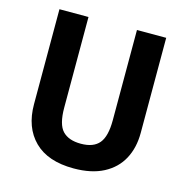

<svg xmlns="http://www.w3.org/2000/svg" viewBox="-106 -815 901 926"><g transform="rotate(15 344.0 -352.0)"><path d="M611 -239Q611 -165 581 -109Q551 -53 491 -21.5Q431 10 342 10Q213 10 145.5 -57Q78 -124 78 -240V-714H223V-262Q223 -178 253.5 -146Q284 -114 345 -114Q408 -114 436.5 -148.5Q465 -183 465 -263V-714H611Z"/></g></svg>

Font: Noto Sans Gujarati UI SemiCondensed
Style: Bold
Weight: 700
Width: 4
Designer: Jelle Bosma - Monotype Design Team, Universal Thirst
Foundry: Monotype Imaging Inc.
Version: Version 2.106; ttfautohint (v1.8.4.7-5d5b)